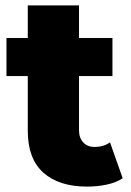

<svg xmlns="http://www.w3.org/2000/svg" viewBox="-20 -683 487 712"><path d="M303 9Q199 9 141 -42.5Q83 -94 83 -198V-663H273V-200Q273 -171 289 -154.5Q305 -138 330 -138Q364 -138 388 -155L435 -22Q411 -6 376 1.5Q341 9 303 9ZM4 -401V-542H397V-401Z"/></svg>

Font: Montserrat Thin ExtraBold
Style: Regular
Weight: 800
Version: Version 9.000